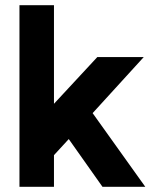

<svg xmlns="http://www.w3.org/2000/svg" viewBox="-20 -720 587 740"><path d="M55 0H188V-122L245 -184L375 0H540L337 -284L534 -500H355L188 -320V-700H55Z"/></svg>

Font: Unageo
Style: Bold
Weight: 700
Designer: Richard Sepsi
Foundry: Richard Sepsi
Version: Version 2.000